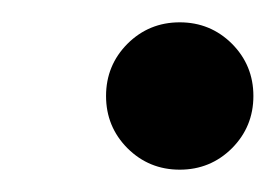

<svg xmlns="http://www.w3.org/2000/svg" viewBox="-20 -486 247 172"><path d="M75 -400Q75 -427.5 94.2 -446.8Q113.5 -466 141 -466Q168.5 -466 187.8 -446.8Q207 -427.5 207 -400Q207 -372.5 187.8 -353.2Q168.5 -334 141 -334Q113.5 -334 94.2 -353.2Q75 -372.5 75 -400Z"/></svg>

Font: Besley* Condensed
Style: Regular
Weight: 400
Width: 3
Designer: Owen Earl
Foundry: indestructible type*
Version: Version 3.000; ttfautohint (v1.8.3)